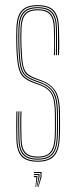

<svg xmlns="http://www.w3.org/2000/svg" viewBox="-20 -625 296 748"><path d="M126.8 -11Q91.5 -11 75.9 -28.2Q60.2 -45.5 59.8 -85.5Q59.5 -105.5 58.9 -132.1Q58.2 -158.8 59.8 -191H63.8Q62.5 -161.5 63 -135Q63.5 -108.5 63.8 -85.5Q64.2 -47.8 78.9 -31.4Q93.5 -15 126.8 -15Q161.8 -15 176.1 -32.6Q190.5 -50.2 192.8 -86.2Q194.2 -109.5 194 -132.1Q193.8 -154.8 193.8 -179Q193.8 -236.2 180.2 -258.9Q166.8 -281.5 138.8 -291.8L109.8 -302.5Q84 -312 70.4 -325.2Q56.8 -338.5 51.1 -365.2Q45.5 -392 43.8 -442Q43 -462.2 43.1 -478.2Q43.2 -494.2 43.8 -514Q45.2 -562.8 64.5 -583.9Q83.8 -605 126.8 -605Q170.5 -605 189.8 -583.9Q209 -562.8 209.8 -514Q210.2 -493 210.8 -467.5Q211.2 -442 209.8 -410H205.8Q206.2 -449.5 206.2 -470Q206.2 -490.5 205.8 -514Q205 -559.8 187.1 -580.4Q169.2 -601 126.8 -601Q85 -601 67.1 -580.4Q49.2 -559.8 47.8 -513.8Q47 -489.5 47.1 -474.6Q47.2 -459.8 47.8 -442Q49.5 -393.2 54.8 -367.4Q60 -341.5 73.1 -328.6Q86.2 -315.8 111.2 -306.2L140.2 -295.2Q169.5 -284.2 183.6 -260.4Q197.8 -236.5 197.8 -179Q197.8 -154 197.9 -130.8Q198 -107.5 196.8 -85.5Q194.2 -45.8 178 -28.4Q161.8 -11 126.8 -11ZM126.8 -3Q87.2 -3 69.9 -22.1Q52.5 -41.2 51.8 -85.2Q51.5 -111 51 -136.9Q50.5 -162.8 51.8 -191H55.8Q54.2 -159.5 54.9 -133.2Q55.5 -107 55.8 -85.2Q56.2 -43.5 72.9 -25.2Q89.5 -7 126.8 -7Q164 -7 181.1 -25.2Q198.2 -43.5 200.8 -85.8Q202 -108 201.9 -130.2Q201.8 -152.5 201.8 -179Q201.8 -237.5 187 -262.6Q172.2 -287.8 141.5 -299.2L112.8 -310Q88.8 -319 76.2 -330.9Q63.8 -342.8 58.6 -368Q53.5 -393.2 51.8 -442.2Q51 -462.5 51.1 -478.1Q51.2 -493.8 51.8 -513.8Q53 -558.5 70.6 -577.8Q88.2 -597 126.8 -597Q166.2 -597 183.6 -577.8Q201 -558.5 201.8 -514Q202.2 -487.8 202.2 -466.9Q202.2 -446 201.8 -410H197.8Q198.2 -449.8 198.2 -470Q198.2 -490.2 197.8 -514Q197.2 -556.5 180.5 -574.8Q163.8 -593 126.8 -593Q90 -593 73.5 -574.5Q57 -556 55.8 -513.5Q55.2 -493.5 55.1 -477.6Q55 -461.8 55.8 -442.5Q57.5 -391.2 63.1 -366.6Q68.8 -342 80.9 -331.9Q93 -321.8 114 -313.8L143 -302.8Q173.5 -291.2 189.6 -266.1Q205.8 -241 205.8 -179Q205.8 -153.2 205.9 -130.4Q206 -107.5 204.8 -85.5Q202 -42 184.2 -22.5Q166.5 -3 126.8 -3ZM126.8 5Q83 5 63.8 -15.9Q44.5 -36.8 43.8 -85Q43.5 -112 43.2 -133.5Q43 -155 43.8 -191H47.8Q47.2 -151.2 47.4 -130.4Q47.5 -109.5 47.8 -85Q48.5 -39 66.9 -19Q85.2 1 126.8 1Q167.5 1 186.8 -18.9Q206 -38.8 208.8 -85.2Q210 -107.2 209.9 -130.6Q209.8 -154 209.8 -179Q209.8 -240 193.8 -267.2Q177.8 -294.5 144.5 -306.8L115.5 -317.5Q95.8 -324.8 84.2 -334.1Q72.8 -343.5 67.1 -367.5Q61.5 -391.5 59.8 -442.5Q59 -462.5 59.1 -477.8Q59.2 -493 59.8 -513.5Q61 -553.8 76.4 -571.4Q91.8 -589 126.8 -589Q162 -589 177.6 -571.6Q193.2 -554.2 193.8 -514Q194.2 -487.8 194.2 -466.9Q194.2 -446 193.8 -410H189.8Q191.2 -441.2 190.8 -467Q190.2 -492.8 189.8 -513.8Q189.2 -552 174.6 -568.5Q160 -585 126.8 -585Q94.2 -585 79.6 -568.4Q65 -551.8 63.8 -513.5Q63 -488.8 63.1 -475Q63.2 -461.2 63.8 -442.8Q65.5 -397.2 69.6 -374Q73.8 -350.8 84.6 -340.1Q95.5 -329.5 117 -321.2L145.8 -310.2Q177.2 -298.2 195.5 -271.6Q213.8 -245 213.8 -179Q213.8 -155 213.9 -130.9Q214 -106.8 212.8 -85Q209.8 -36.8 189.8 -15.9Q169.8 5 126.8 5ZM127.5 103 137.8 65V49H111.8V45H141.8V65L130 103ZM122.8 103 129.8 65V57H111.8V53H133.8V65L125 103ZM118 103 121.8 65H111.8V61H125.8V65L120.2 103Z"/></svg>

Font: Big Shoulders Inline Display Thin
Style: Regular
Weight: 100
Designer: Patric King
Foundry: XO Type Co
Version: Version 1.000